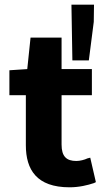

<svg xmlns="http://www.w3.org/2000/svg" viewBox="-20 -785 441 817"><path d="M380 -6 388 -10 364 -114 352 -111C340 -105 320 -100 305 -100C263 -100 242 -119 242 -170V-380H371V-491H242V-625H110L96 -491L20 -486V-380H90V-167C90 -63 136 12 276 12C317 12 353 3 380 -6ZM380 -765H284L288 -528H358L379 -692Z"/></svg>

Font: Falling Sky
Style: SeBd
Weight: 600
Designer: Paul D. Hunt
Foundry: Adobe Systems Incorporated
Version: Version 1.02